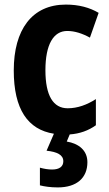

<svg xmlns="http://www.w3.org/2000/svg" viewBox="-20 -577 474 837"><path d="M361 130C361 79 324 49 271 40L284 9C328 6 366 -8 398 -31V-145C359 -120 318 -105 275 -105C212 -105 178 -160 178 -271C178 -383 213 -442 273 -442C306 -442 339 -431 372 -413L410 -521C371 -544 324 -557 267 -557C119 -557 40 -447 40 -270C40 -101 101 -12 215 6L183 80C229 85 256 98 256 126C256 149 239 162 207 162C190 162 172 159 154 154V231C174 236 200 240 232 240C314 240 361 199 361 130Z"/></svg>

Font: Noto Sans Lao Looped Condensed
Style: Bold
Weight: 700
Width: 3
Designer: Mark Frömberg, Ben Mitchell
Foundry: The Fontpad Ltd
Version: Version 1.002